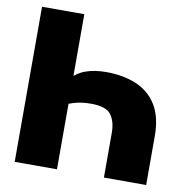

<svg xmlns="http://www.w3.org/2000/svg" viewBox="-81 -807 873 887"><g transform="rotate(10 355.5 -364.0)"><path d="M390.1 -481.9Q469.7 -481.9 531.2 -456.3Q592.8 -430.7 627.4 -375Q662.1 -319.3 662.1 -228.5V0H463.9V-209Q463.9 -262.7 440.7 -294.2Q417.5 -325.7 346.7 -325.7Q298.3 -325.7 262.2 -313.7Q226.1 -301.8 205.6 -288.6V-401.4Q249 -450.2 291.5 -466.1Q334 -481.9 390.1 -481.9ZM243.7 -727.5V0H45.4V-727.5Z"/></g></svg>

Font: Inter 17pt Black
Style: Regular
Weight: 900
Version: Version 4.001;git-66647c0bb